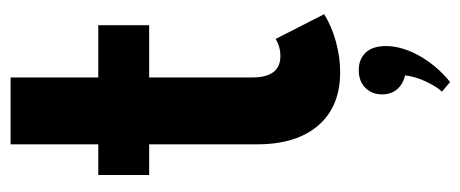

<svg xmlns="http://www.w3.org/2000/svg" viewBox="-286 -394 912 381"><g transform="rotate(-90 170.5 -204.0)"><path d="M217.3 14.5Q149.1 14.5 111.6 -28.9Q74.1 -72.3 74.1 -150.5V-364.5H13.2V-465.5H74.1V-639.5H206.8V-465.5H310.5V-364.5H206.8V-160Q206.8 -104.1 249.1 -104.1Q268.2 -104.1 283.2 -113.6L332.3 -17.3Q309.5 -2.7 278.4 5.9Q247.3 14.5 217.3 14.5ZM178.6 216.4Q184.1 210.9 189.3 202.3Q194.5 193.6 199.1 183.9Q203.6 174.1 206.8 163.4Q210 152.7 210.9 143.2Q193.6 139.5 183.4 127.5Q173.2 115.5 173.2 97.7Q173.2 77.3 186.4 64.3Q199.5 51.4 221.4 51.4Q242.7 51.4 255.9 65Q269.1 78.6 269.1 105.5Q269.1 121.4 264.1 138.2Q259.1 155 249.8 171.6Q240.5 188.2 227.3 203.9Q214.1 219.5 197.7 232.7Z"/></g></svg>

Font: Spartan
Style: Bold
Weight: 700
Designer: Matt Bailey, Mirko Velimirovic
Foundry: Matt Bailey
Version: Version 1.005